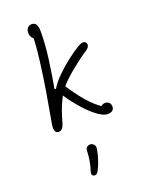

<svg xmlns="http://www.w3.org/2000/svg" viewBox="-201 -862 1022 1329"><g transform="rotate(-20 310.0 -198.0)"><path d="M101.5 -70.5Q121 -177.5 139.5 -288.5Q158 -399.5 171.8 -511.2Q185.5 -623 185.5 -692.5L203 -662.5Q192.5 -662.5 183.2 -669.5Q174 -676.5 168.2 -688.8Q162.5 -701 162.5 -716Q162.5 -732 168.5 -743Q174.5 -754 184.2 -759.5Q194 -765 205.5 -765Q218 -765 227.5 -758.5Q237 -752 242.2 -737Q247.5 -722 247.5 -698Q247.5 -606 233.8 -499.8Q220 -393.5 191.5 -236L181 -287H211Q233 -325 278.5 -370Q324 -415 374.5 -453.5Q425 -492 460.5 -512.5Q481 -524 495.5 -524.8Q510 -525.5 517.5 -513Q522.5 -504.5 521.2 -495.8Q520 -487 513.5 -478.8Q507 -470.5 496 -463.5Q440.5 -427.5 373.2 -372.2Q306 -317 273.5 -276.5Q250 -247.5 230.5 -208.5Q211 -169.5 197.5 -131.2Q184 -93 175 -59Q166.5 -27 154.8 -13.2Q143 0.5 127.5 0.5Q107 0.5 101.2 -19.5Q95.5 -39.5 101.5 -70.5ZM219 -259.5 260.5 -306.5Q319 -214 372.2 -152Q425.5 -90 489.5 -50.5L457.5 -45.5Q457.5 -57.5 468.2 -68Q479 -78.5 496 -78.5Q508 -78.5 517.2 -73.2Q526.5 -68 531.5 -58.8Q536.5 -49.5 536.5 -38Q536.5 -27 531.8 -18.5Q527 -10 516.5 -4.8Q506 0.5 489.5 0.5Q455.5 0.5 406.5 -37.8Q357.5 -76 307.2 -136.2Q257 -196.5 219 -259.5ZM241 333Q251 305 258 266.8Q265 228.5 266 189.5Q266.5 170 279.5 162Q292.5 154 306.5 156.5Q320 159 328.8 170.5Q337.5 182 335 198.5Q330 235 316 277.5Q302 320 287 346Q279.5 359.5 272.5 364.8Q265.5 370 255 368Q244 366 240 356.5Q236 347 241 333Z"/></g></svg>

Font: Monaspace Radon Var
Style: Regular
Weight: 400
Designer: Riley Cran and the Lettermatic Team
Version: Version 1.000 (Monaspace Radon Var)